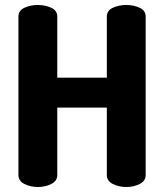

<svg xmlns="http://www.w3.org/2000/svg" viewBox="-20 -751 659 771"><path d="M132 0Q103 0 78.5 -12Q54 -24 54 -48V-684Q54 -709 78.5 -720Q103 -731 132 -731Q161 -731 185.5 -720Q210 -709 210 -684V-439H409V-684Q409 -709 433.5 -720Q458 -731 487 -731Q516 -731 540.5 -720Q565 -709 565 -684V-48Q565 -24 540.5 -12Q516 0 487 0Q458 0 433.5 -12Q409 -24 409 -48V-319H210V-48Q210 -24 185.5 -12Q161 0 132 0Z"/></svg>

Font: Dosis ExtraBold
Style: Regular
Weight: 800
Designer: EdgarTolentino, PabloImpallari, IginoMarini
Foundry: EdgarTolentino, PabloImpallari, IginoMarini
Version: Version 3.001; ttfautohint (v1.8.2)